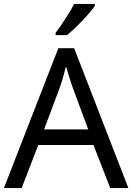

<svg xmlns="http://www.w3.org/2000/svg" viewBox="-20 -964 679 984"><path d="M545 0 459 -221H176L91 0H0L279 -717H360L638 0ZM352 -517Q349 -525 342 -546Q335 -567 328.5 -589.5Q322 -612 318 -624Q313 -604 307.5 -583.5Q302 -563 296.5 -546Q291 -529 287 -517L206 -301H432ZM466 -934Q457 -920 440 -900Q423 -880 402.5 -858.5Q382 -837 361.5 -817.5Q341 -798 323 -784H265V-796Q280 -815 297.5 -841Q315 -867 332 -894.5Q349 -922 360 -944H466Z"/></svg>

Font: Noto Sans Armenian
Style: Regular
Weight: 400
Designer: Monotype Design Team
Foundry: Monotype Imaging Inc.
Version: Version 2.007